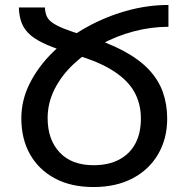

<svg xmlns="http://www.w3.org/2000/svg" viewBox="-20 -744 758 774"><path d="M66 -267Q66 -341 100.5 -409Q135 -477 194 -534.5Q253 -592 329.5 -634.5Q406 -677 490.5 -700.5Q575 -724 659 -724V-636Q589 -636 519 -617.5Q449 -599 387 -565Q325 -531 276.5 -485.5Q228 -440 200 -384.5Q172 -329 172 -268Q172 -181 220.5 -129.5Q269 -78 357 -78Q418 -78 461 -101Q504 -124 526 -166Q548 -208 548 -266Q548 -325 522 -372.5Q496 -420 437 -458Q378 -496 281 -524Q215 -544 171.5 -562.5Q128 -581 103.5 -602Q79 -623 68 -650Q57 -677 56 -714H161Q162 -694 168 -679.5Q174 -665 190.5 -653Q207 -641 238 -628.5Q269 -616 320 -601Q412 -574 476.5 -539.5Q541 -505 580 -463.5Q619 -422 636.5 -372.5Q654 -323 654 -266Q654 -185 617.5 -122.5Q581 -60 514.5 -25Q448 10 357 10Q266 10 201 -25Q136 -60 101 -122Q66 -184 66 -267Z"/></svg>

Font: Noto Sans Armenian Medium
Style: Regular
Weight: 500
Designer: Monotype Design Team
Foundry: Monotype Imaging Inc.
Version: Version 2.007